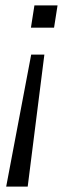

<svg xmlns="http://www.w3.org/2000/svg" viewBox="-20 -514 261 714"><path d="M3 180 96 -311H145L83 180ZM95 -411 108 -494H194L181 -411Z"/></svg>

Font: Nunito Sans 7pt Condensed Light
Style: Italic
Weight: 300
Width: 3
Italic angle: -9°
Designer: Vernon Adams
Foundry: Vernon Adams
Version: Version 3.101;gftools[0.9.27]